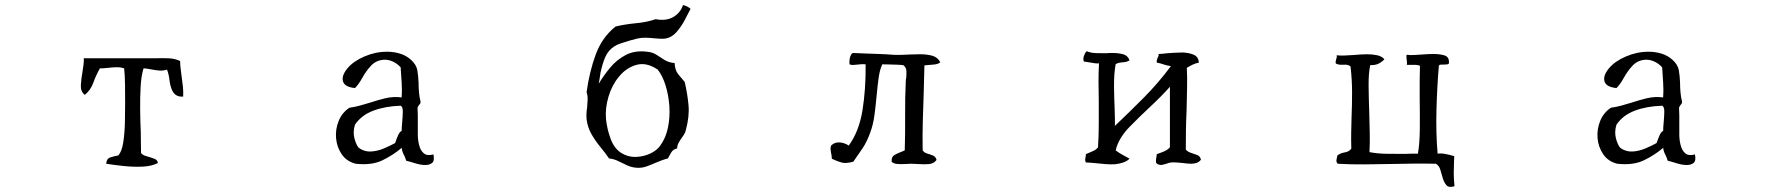

<svg xmlns="http://www.w3.org/2000/svg" viewBox="-20 -692 7040 761"><path d="M706 -309Q687 -308 676.5 -316Q666 -324 661 -337Q654 -354 651.5 -376Q649 -398 642 -416Q626 -411 610 -412.5Q594 -414 579 -417Q571 -418 564 -419.5Q557 -421 549 -421Q540 -393 537.5 -350Q535 -307 535.5 -258.5Q536 -210 538 -168Q538 -143 538.5 -122Q539 -101 539 -86Q545 -78 555.5 -74.5Q566 -71 577 -68Q587 -65 595.5 -61Q604 -57 606 -46Q581 -33 544.5 -31.5Q508 -30 470 -34Q432 -38 401 -43Q402 -63 417 -68Q432 -73 449 -76Q463 -92 468.5 -127.5Q474 -163 475 -205Q476 -247 476 -283Q476 -318 475.5 -357Q475 -396 472 -421Q458 -426 441 -425.5Q424 -425 407 -423Q399 -422 391 -421.5Q383 -421 376 -421Q361 -395 350 -364.5Q339 -334 316 -316Q299 -329 300.5 -355Q302 -381 307 -408Q309 -422 311 -436Q313 -450 312 -461Q320 -461 335.5 -461Q351 -461 370 -461Q399 -461 432.5 -461Q466 -461 497.5 -461Q529 -461 552 -461Q575 -461 583 -461Q586 -461 589 -461Q592 -461 595 -461Q622 -462 648 -461Q674 -460 694 -450Q694 -435 696 -419.5Q698 -404 700 -388Q703 -368 705 -348Q707 -328 706 -309Z M1698 -80Q1703 -55 1693 -46.5Q1683 -38 1666 -38Q1647 -38 1625 -45Q1603 -52 1590 -55Q1586 -69 1580 -80Q1574 -91 1572 -106Q1538 -77 1495.5 -56.5Q1453 -36 1390 -43Q1354 -52 1334.5 -80.5Q1315 -109 1312 -144.5Q1309 -180 1322.5 -213Q1336 -246 1365 -265Q1386 -268 1406.5 -273.5Q1427 -279 1446 -285Q1476 -295 1507 -302.5Q1538 -310 1572 -306Q1574 -332 1572 -364.5Q1570 -397 1568 -425Q1555 -440 1536 -448.5Q1517 -457 1498 -455Q1469 -452 1449.5 -430.5Q1430 -409 1416 -383.5Q1402 -358 1387 -343Q1346 -347 1339.5 -369.5Q1333 -392 1357 -421Q1380 -449 1424 -468Q1468 -487 1514 -487Q1541 -487 1565.5 -479.5Q1590 -472 1609 -455Q1630 -436 1634 -414Q1638 -392 1639 -364Q1639 -347 1640.5 -328Q1642 -309 1647 -288Q1647 -284 1645 -281Q1643 -278 1641 -276Q1639 -273 1637 -270Q1635 -267 1635 -262Q1636 -250 1636 -235.5Q1636 -221 1636 -206Q1636 -183 1636 -160Q1636 -137 1641 -118Q1646 -96 1659.5 -84.5Q1673 -73 1698 -80ZM1572 -173Q1572 -179 1572.5 -188Q1573 -197 1574 -206Q1576 -228 1576.5 -248.5Q1577 -269 1568 -273Q1507 -271 1460 -253.5Q1413 -236 1387 -198Q1378 -169 1385 -143Q1392 -117 1402 -106Q1424 -90 1450.5 -91.5Q1477 -93 1502.5 -104Q1528 -115 1546 -125Q1551 -140 1557.5 -155Q1564 -170 1572 -173Z M2717 -657Q2708 -639 2694 -612.5Q2680 -586 2661 -564.5Q2642 -543 2617 -539Q2609 -538 2598 -538.5Q2587 -539 2575 -540Q2558 -542 2540 -542.5Q2522 -543 2505 -539Q2496 -537 2477 -531.5Q2458 -526 2440.5 -520Q2423 -514 2416 -509Q2391 -493 2379.5 -467Q2368 -441 2360 -403Q2359 -393 2356 -376.5Q2353 -360 2353 -360Q2372 -392 2398 -423.5Q2424 -455 2460 -474Q2496 -493 2545 -487Q2567 -485 2582.5 -474.5Q2598 -464 2614.5 -454Q2631 -444 2654 -442Q2655 -414 2668 -398Q2681 -382 2694 -367Q2705 -319 2709 -274.5Q2713 -230 2698 -175Q2696 -166 2691 -158.5Q2686 -151 2681 -144Q2674 -134 2669 -124.5Q2664 -115 2664 -104Q2648 -100 2641 -88.5Q2634 -77 2627 -64Q2615 -61 2603 -56.5Q2591 -52 2579 -47Q2561 -39 2543 -32.5Q2525 -26 2505 -27Q2485 -28 2467 -36Q2449 -44 2431.5 -53Q2414 -62 2394 -64Q2379 -86 2359.5 -109.5Q2340 -133 2324.5 -160Q2309 -187 2305 -219Q2304 -231 2304.5 -242.5Q2305 -254 2307 -265Q2308 -281 2309 -296Q2310 -311 2305 -327Q2316 -407 2341 -475.5Q2366 -544 2420 -587Q2458 -596 2501 -600Q2544 -604 2579 -616Q2620 -608 2648.5 -624.5Q2677 -641 2687 -672Q2705 -668 2717 -657ZM2597 -115Q2619 -145 2627.5 -186.5Q2636 -228 2633 -271.5Q2630 -315 2618 -353.5Q2606 -392 2587 -416Q2543 -446 2503 -435Q2463 -424 2434 -389Q2406 -356 2392 -309.5Q2378 -263 2382 -219Q2386 -181 2400 -142.5Q2414 -104 2442 -86Q2469 -69 2500 -70Q2531 -71 2557.5 -83.5Q2584 -96 2597 -115Z M3707 -445Q3697 -437 3679 -436Q3661 -435 3644 -433Q3643 -404 3642.5 -375.5Q3642 -347 3641 -318Q3639 -265 3637.5 -210Q3636 -155 3637 -96Q3643 -87 3655 -83.5Q3667 -80 3678 -75.5Q3689 -71 3692 -58Q3681 -43 3660.5 -41.5Q3640 -40 3616 -42Q3610 -42 3604 -42.5Q3598 -43 3592 -43Q3586 -43 3580.5 -42.5Q3575 -42 3570 -42Q3553 -41 3537.5 -42Q3522 -43 3514 -51Q3513 -70 3523.5 -76.5Q3534 -83 3547 -88Q3552 -90 3557 -92Q3562 -94 3566 -96Q3568 -161 3567.5 -233.5Q3567 -306 3570 -367Q3570 -372 3570.5 -376.5Q3571 -381 3572 -385Q3573 -399 3572.5 -411Q3572 -423 3562 -433Q3554 -435 3537.5 -435.5Q3521 -436 3504 -436.5Q3487 -437 3477 -437Q3467 -416 3462.5 -383.5Q3458 -351 3454.5 -312.5Q3451 -274 3446 -236Q3441 -198 3429 -166Q3416 -130 3399 -104.5Q3382 -79 3362 -51Q3332 -43 3315 -48Q3298 -53 3281 -61Q3278 -62 3277 -63Q3277 -70 3276 -76Q3275 -82 3274 -86Q3273 -93 3272 -99.5Q3271 -106 3274 -115Q3288 -129 3308 -127.5Q3328 -126 3344 -115Q3385 -171 3398.5 -255Q3412 -339 3411 -437Q3402 -438 3394 -437.5Q3386 -437 3379 -436Q3370 -435 3362 -434.5Q3354 -434 3347 -437Q3346 -450 3348 -460.5Q3350 -471 3355 -478Q3357 -479 3358 -480.5Q3359 -482 3362 -482Q3381 -481 3409 -480Q3437 -479 3466 -478Q3495 -477 3518 -475Q3535 -474 3552.5 -474.5Q3570 -475 3587 -476Q3597 -476 3607 -476.5Q3617 -477 3627 -477Q3654 -477 3675.5 -471Q3697 -465 3707 -445Z M4740 -59Q4733 -50 4723 -46.5Q4713 -43 4701 -43Q4693 -43 4684 -44Q4675 -45 4667 -46Q4655 -47 4643.5 -48Q4632 -49 4621 -48Q4615 -47 4610 -45.5Q4605 -44 4600 -42Q4592 -40 4585.5 -38.5Q4579 -37 4572 -40Q4561 -43 4561.5 -53Q4562 -63 4564 -73Q4565 -79 4565 -81Q4580 -86 4594 -92Q4608 -98 4617 -108V-348Q4583 -310 4539.5 -269.5Q4496 -229 4457 -189Q4438 -170 4423 -146Q4408 -122 4402 -96Q4415 -86 4429 -78.5Q4443 -71 4457 -63Q4447 -53 4432 -48Q4417 -43 4400 -41Q4382 -40 4362.5 -41.5Q4343 -43 4325 -45Q4314 -46 4303.5 -47Q4293 -48 4284 -48Q4281 -54 4281 -58Q4281 -62 4282 -67Q4283 -70 4283.5 -73Q4284 -76 4284 -81Q4297 -87 4310.5 -92.5Q4324 -98 4332 -108Q4335 -153 4335 -200Q4335 -247 4335 -292Q4334 -332 4334 -369.5Q4334 -407 4336 -441Q4330 -440 4321.5 -441Q4313 -442 4303 -444Q4297 -445 4290 -446Q4283 -447 4276 -448Q4272 -458 4276 -470Q4280 -482 4287 -489Q4304 -482 4325 -481.5Q4346 -481 4366 -481Q4372 -482 4378 -482Q4384 -482 4390 -482Q4413 -482 4431.5 -477Q4450 -472 4457 -453Q4447 -446 4430 -445Q4413 -444 4402 -438Q4395 -400 4395.5 -350.5Q4396 -301 4398 -259Q4399 -239 4399 -222Q4399 -205 4399 -193Q4458 -249 4515 -306.5Q4572 -364 4621 -430Q4605 -432 4592.5 -436.5Q4580 -441 4565 -444Q4564 -451 4565.5 -455Q4567 -459 4568 -462Q4570 -466 4571.5 -469.5Q4573 -473 4572 -478Q4579 -478 4588 -479Q4597 -480 4607 -481Q4622 -482 4637 -483Q4652 -484 4667 -484Q4693 -483 4711.5 -475Q4730 -467 4732 -444Q4718 -441 4706.5 -435.5Q4695 -430 4684 -423Q4686 -387 4685 -343Q4684 -299 4683 -252Q4681 -213 4680.5 -174.5Q4680 -136 4680 -99Q4688 -90 4701 -86Q4714 -82 4725.5 -77.5Q4737 -73 4740 -59Z M5745 46Q5723 53 5713.5 42.5Q5704 32 5699 16Q5694 -1 5689 -18.5Q5684 -36 5671 -43Q5625 -44 5580.5 -43.5Q5536 -43 5492 -42Q5439 -41 5386.5 -40.5Q5334 -40 5282 -43Q5276 -50 5277 -57.5Q5278 -65 5280 -72Q5281 -75 5281 -76Q5292 -85 5310 -88Q5328 -91 5336 -103Q5335 -136 5335.5 -167.5Q5336 -199 5337 -229Q5339 -278 5339 -326.5Q5339 -375 5333 -428Q5325 -437 5305.5 -435.5Q5286 -434 5275 -440Q5273 -445 5274 -449Q5275 -453 5276 -457Q5277 -460 5278 -464Q5279 -468 5278 -473Q5292 -471 5309.5 -472Q5327 -473 5346 -474Q5359 -475 5372 -476Q5385 -477 5398 -477Q5420 -477 5438.5 -473Q5457 -469 5467 -457Q5458 -447 5444.5 -440Q5431 -433 5411 -434Q5404 -401 5404.5 -352Q5405 -303 5407 -248Q5408 -208 5409 -167.5Q5410 -127 5408 -89Q5440 -83 5475 -82.5Q5510 -82 5549 -82Q5561 -83 5574 -83Q5587 -83 5600 -83Q5607 -123 5607.5 -182Q5608 -241 5607 -302Q5607 -337 5607 -370Q5607 -403 5608 -431Q5600 -435 5589 -435Q5578 -435 5567 -435Q5560 -435 5556 -435Q5557 -441 5556.5 -447Q5556 -453 5555 -458Q5555 -464 5554.5 -468.5Q5554 -473 5556 -475Q5569 -473 5585 -474Q5601 -475 5618 -476Q5629 -477 5640 -477.5Q5651 -478 5661 -478Q5687 -478 5705 -472.5Q5723 -467 5723 -447Q5724 -438 5717.5 -437Q5711 -436 5703 -436Q5697 -436 5691.5 -436Q5686 -436 5683 -432Q5676 -349 5673.5 -257.5Q5671 -166 5678 -83Q5692 -85 5710 -81.5Q5728 -78 5744 -73Q5744 -67 5743.5 -61.5Q5743 -56 5743 -50Q5742 -28 5742 -5Q5742 18 5745 46Z M6698 -80Q6703 -55 6693 -46.5Q6683 -38 6666 -38Q6647 -38 6625 -45Q6603 -52 6590 -55Q6586 -69 6580 -80Q6574 -91 6572 -106Q6538 -77 6495.5 -56.5Q6453 -36 6390 -43Q6354 -52 6334.5 -80.5Q6315 -109 6312 -144.5Q6309 -180 6322.5 -213Q6336 -246 6365 -265Q6386 -268 6406.5 -273.5Q6427 -279 6446 -285Q6476 -295 6507 -302.5Q6538 -310 6572 -306Q6574 -332 6572 -364.5Q6570 -397 6568 -425Q6555 -440 6536 -448.5Q6517 -457 6498 -455Q6469 -452 6449.5 -430.5Q6430 -409 6416 -383.5Q6402 -358 6387 -343Q6346 -347 6339.5 -369.5Q6333 -392 6357 -421Q6380 -449 6424 -468Q6468 -487 6514 -487Q6541 -487 6565.5 -479.5Q6590 -472 6609 -455Q6630 -436 6634 -414Q6638 -392 6639 -364Q6639 -347 6640.5 -328Q6642 -309 6647 -288Q6647 -284 6645 -281Q6643 -278 6641 -276Q6639 -273 6637 -270Q6635 -267 6635 -262Q6636 -250 6636 -235.5Q6636 -221 6636 -206Q6636 -183 6636 -160Q6636 -137 6641 -118Q6646 -96 6659.5 -84.5Q6673 -73 6698 -80ZM6572 -173Q6572 -179 6572.5 -188Q6573 -197 6574 -206Q6576 -228 6576.5 -248.5Q6577 -269 6568 -273Q6507 -271 6460 -253.5Q6413 -236 6387 -198Q6378 -169 6385 -143Q6392 -117 6402 -106Q6424 -90 6450.5 -91.5Q6477 -93 6502.5 -104Q6528 -115 6546 -125Q6551 -140 6557.5 -155Q6564 -170 6572 -173Z"/></svg>

Font: Yuji Syuku
Style: Regular
Weight: 400
Designer: Kataoka Yuji
Foundry: Kinuta Font Factory
Version: Version 3.002